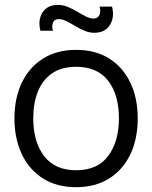

<svg xmlns="http://www.w3.org/2000/svg" viewBox="-20 -762 632 797"><path d="M295.7 15Q215.2 15 158 -21.5Q100.8 -58 70.4 -122.4Q40 -186.8 40 -270.7Q40 -355.5 71 -419.6Q102 -483.7 159.3 -519.3Q216.7 -555 295.7 -555Q376.5 -555 433.8 -518.7Q491 -482.3 521.3 -418.2Q551.7 -354.2 551.7 -270.7Q551.7 -185.7 521.1 -121.4Q490.5 -57.2 433.1 -21.1Q375.7 15 295.7 15ZM295.7 -55.3Q385.5 -55.3 429.6 -115.2Q473.7 -175.2 473.7 -270.7Q473.7 -368.3 429.2 -426.5Q384.8 -484.7 295.7 -484.7Q235.2 -484.7 195.8 -457.3Q156.5 -430 137.2 -381.8Q118 -333.7 118 -270.7Q118 -173.2 163.1 -114.2Q208.2 -55.3 295.7 -55.3ZM371.3 -626Q350.2 -626 330.2 -634.6Q310.3 -643.2 291.6 -654.3Q272.8 -665.5 256 -674.1Q239.2 -682.7 224.3 -682.7Q205 -682.7 199.6 -667.2Q194.2 -651.8 199.7 -634.3H147.7Q136.5 -679.2 156.6 -710.4Q176.7 -741.7 220.7 -741.7Q242.2 -741.7 262.2 -733.1Q282.3 -724.5 301.1 -713.3Q319.8 -702.2 336.7 -693.6Q353.5 -685 368.3 -685Q386 -685 392.7 -699.9Q399.3 -714.8 393 -734.7H445Q456.3 -690.7 436.3 -658.3Q416.3 -626 371.3 -626Z"/></svg>

Font: Manrope Variable Light
Style: Regular
Weight: 200
Designer: Mikhail Sharanda
Foundry: Mikhail Sharanda
Version: Version 4.505